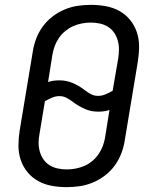

<svg xmlns="http://www.w3.org/2000/svg" viewBox="-20 -763 640 791"><path d="M254 8Q223 8 193 2.5Q163 -3 137.5 -17Q112 -31 93.5 -53.5Q75 -76 65.5 -104Q56 -132 56 -162.5Q56 -193 61 -225L115 -550Q119 -577 129 -603.5Q139 -630 156 -653.5Q173 -677 196.5 -695Q220 -713 246.5 -724Q273 -735 300.5 -739Q328 -743 355 -743Q386 -743 416 -737.5Q446 -732 471.5 -718Q497 -704 515.5 -681.5Q534 -659 543.5 -631Q553 -603 553 -572.5Q553 -542 548 -510L494 -185Q490 -158 480 -131.5Q470 -105 453 -81.5Q436 -58 412.5 -40Q389 -22 362.5 -11Q336 0 308.5 4Q281 8 254 8ZM384 -368Q400 -368 415 -374.5Q430 -381 444 -389L467 -522Q470 -542 470 -560.5Q470 -579 465 -596.5Q460 -614 450 -628.5Q440 -643 425 -652.5Q410 -662 391.5 -666Q373 -670 354 -670Q336 -670 317.5 -666.5Q299 -663 282 -655.5Q265 -648 249.5 -635.5Q234 -623 223 -607Q212 -591 205.5 -573.5Q199 -556 196 -538L178 -425Q189 -429 201 -430.5Q213 -432 225 -432Q254 -432 279.5 -421Q305 -410 326 -394Q326 -394 326 -394Q326 -394 326 -394Q326 -394 326 -394Q326 -394 326 -394L327 -393Q339 -384 353 -376Q367 -368 384 -368ZM255 -65Q273 -65 291.5 -68.5Q310 -72 327.5 -79.5Q345 -87 360 -99.5Q375 -112 386 -128Q397 -144 403.5 -161.5Q410 -179 413 -197L431 -310Q420 -306 408 -304.5Q396 -303 384 -303Q355 -303 330 -314Q305 -325 283 -341Q283 -341 283 -341Q283 -341 283 -341Q283 -341 283 -341Q283 -341 283 -341L282 -342Q270 -351 256 -359Q242 -367 225 -367Q209 -367 194 -360.5Q179 -354 165 -346L143 -213Q139 -193 139 -174.5Q139 -156 144 -138.5Q149 -121 159 -106.5Q169 -92 184 -82.5Q199 -73 217.5 -69Q236 -65 255 -65Z"/></svg>

Font: Iosevka SS04 Extended
Style: Italic
Weight: 400
Width: 7
Italic angle: -9°
Monospace: yes
Designer: Belleve Invis
Foundry: Belleve Invis
Version: Version 19.0.0; ttfautohint (v1.8.4)